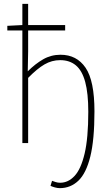

<svg xmlns="http://www.w3.org/2000/svg" viewBox="-20 -742 568 996"><path d="M290 234Q278 234 264 230Q250 226 242 222L250 196Q258 199 269 202.5Q280 206 292 206Q334 206 367 170.5Q400 135 419 54.5Q438 -26 438 -162Q438 -258 422 -317Q406 -376 373.5 -403Q341 -430 292 -430Q249 -430 211 -408Q173 -386 126 -338V0H96V-722H126V-476L124 -372Q163 -411 204 -434.5Q245 -458 294 -458Q378 -458 424 -390.5Q470 -323 470 -164Q470 -17 448.5 70Q427 157 386.5 195.5Q346 234 290 234ZM18 -584V-608L96 -612H318V-584Z"/></svg>

Font: Source Sans 3 Variable
Style: Regular
Weight: 200
Designer: Paul D. Hunt
Foundry: Adobe Systems Incorporated
Version: Version 3.026